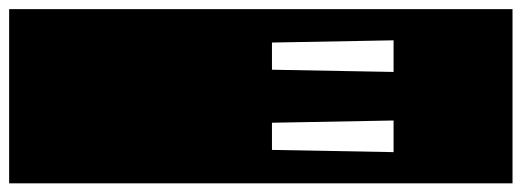

<svg xmlns="http://www.w3.org/2000/svg" viewBox="-402 -568 1170 431"><g transform="rotate(90 183.5 -352.0)"><path d="M124 -377 129 -650H58L63 -377ZM304 -377 309 -650H238L243 -377ZM-12 -917H379V213H-12Z"/></g></svg>

Font: Zilla Slab Regular Highlight
Style: Regular
Weight: 410
Designer: Typotheque Type Foundry
Foundry: Typotheque type foundry
Version: Version 1.0; 2017